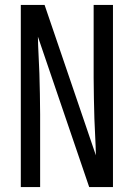

<svg xmlns="http://www.w3.org/2000/svg" viewBox="-20 -755 540 775"><path d="M64 0V-735H160Q212 -583 263.5 -431.5Q315 -280 367 -128Q367 -138 366.5 -147Q366 -156 366 -165L361 -276Q360 -317 359 -358.5Q358 -400 358 -441V-735H436V0H340L133 -607Q133 -597 133.5 -588Q134 -579 134 -570L139 -459Q140 -418 141 -376.5Q142 -335 142 -294V0Z"/></svg>

Font: Zed Mono
Style: Regular
Weight: 400
Monospace: yes
Designer: Belleve Invis
Foundry: Belleve Invis
Version: Version 1.0.0; ttfautohint (v1.8.4)